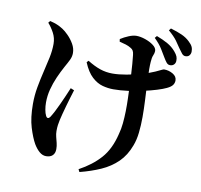

<svg xmlns="http://www.w3.org/2000/svg" viewBox="-97 -948 1193 1139"><g transform="rotate(10 500.0 -378.5)"><path d="M832.7 -669Q821.2 -688.8 804.3 -716.2Q787.5 -743.6 756.3 -773.9L767.2 -786.8Q804.4 -772.9 833.9 -756.4Q863.4 -739.8 883.8 -715.5Q897.4 -699.5 902 -687.7Q906.6 -676 906 -661.7Q905.8 -647.8 896.7 -638.8Q887.6 -629.7 872.8 -630Q860.4 -630.3 851.7 -640.8Q843.1 -651.4 832.7 -669ZM910.6 -738.8Q899.8 -756 882.7 -779.5Q865.5 -803 831.2 -832.5L841.3 -845.4Q881.4 -833.5 909.4 -821Q937.4 -808.4 957.3 -789.2Q974.1 -773.8 980.3 -760.5Q986.5 -747.2 985.9 -730.8Q985.6 -718.3 977.8 -708.3Q970 -698.4 953.7 -698.4Q941.5 -698.4 932.1 -710Q922.7 -721.7 910.6 -738.8ZM118.5 -752.8 128 -764.5Q153.2 -758.7 171.3 -751.1Q189.4 -743.5 207.2 -732.1Q222.8 -722.2 243.2 -701.7Q263.7 -681.1 278.9 -654.8Q294 -628.5 294 -600.4Q294 -579.6 284.4 -559.3Q274.7 -539.1 259.2 -511.9Q240.6 -478 224.1 -440.5Q207.7 -403 197.5 -363.9Q187.4 -324.8 187.4 -284.9Q187.4 -261.9 191.3 -240.7Q195.1 -219.6 201.9 -206.4Q207.2 -195.9 214.1 -195.5Q221.1 -195.2 227.8 -205Q237.2 -219.3 248.8 -241.4Q260.4 -263.5 272.4 -290.2Q284.5 -316.8 296.2 -343.4Q307.8 -370 317.4 -393.3L338.9 -384.5Q331.1 -360.4 323.6 -334.6Q316.1 -308.8 308.7 -283.3Q301.2 -257.8 295.6 -235.5Q290 -213.2 286 -196.3Q282.5 -180 280.3 -165Q278.1 -149.9 278.1 -128.6Q278.1 -110.9 282.7 -93.4Q287.3 -76 291.5 -58.6Q295.8 -41.2 295.8 -22.2Q295.8 2.1 282.1 15.7Q268.4 29.3 242.5 29.3Q221.4 29.3 202.7 13.5Q184 -2.3 167.5 -29.8Q148 -64 130.2 -121.7Q112.5 -179.4 112.5 -263Q112.5 -315.5 121.6 -365.2Q130.6 -414.9 141.9 -461.3Q153.2 -507.8 162.3 -551Q171.3 -594.3 171.3 -634.2Q171.3 -669.5 155.1 -699.8Q138.9 -730.1 118.5 -752.8ZM383.4 -561.4 393.3 -571.9Q435 -546.1 470.9 -533.9Q506.7 -521.8 545.3 -521.8Q582.6 -521.8 629.6 -530.2Q676.6 -538.7 721.4 -551.7Q766.2 -564.8 794.8 -577.7Q820 -589 829.6 -594.1Q839.3 -599.1 844.1 -599.1Q872.4 -599.1 896.9 -584.7Q921.4 -570.2 921.4 -546Q921.4 -530.9 912.6 -518.4Q903.8 -505.8 879.4 -494.2Q858.8 -484.2 823.2 -473.2Q787.5 -462.2 743.8 -452.6Q700 -442.9 654.2 -436.8Q608.4 -430.7 566.5 -430.7Q535.3 -430.7 501.8 -439.5Q468.4 -448.4 437.6 -476.7Q406.7 -505 383.4 -561.4ZM555.2 -715.6 553.2 -730.9Q576 -745.6 602 -756.2Q627.9 -766.9 647.7 -766.9Q672 -766.9 701 -757Q730.1 -747.1 751 -731.4Q772 -715.8 772 -697.5Q772 -685.1 765.5 -670.5Q758.9 -656 757.5 -629.7Q756 -611.4 756.1 -585.3Q756.3 -559.2 757.4 -533.1Q758.5 -506.9 759.5 -485.6Q761.5 -444.7 764 -396.2Q766.5 -347.6 766.5 -298.2Q766.5 -248.7 761.4 -203.6Q756.3 -158.4 742.9 -124.1Q719.9 -61.6 678.3 -20.9Q636.6 19.7 579.8 44.9Q523.1 70.1 454.2 87.6L446.3 71.9Q523.9 29.9 573.6 -26Q623.4 -81.8 645.7 -174.7Q654.6 -206.1 658.1 -241.7Q661.6 -277.4 662.4 -315.3Q663.2 -353.3 661.9 -391.7Q660.6 -430.1 659.3 -466.3Q658.3 -497.6 656.3 -532Q654.3 -566.5 652 -598.4Q649.6 -630.4 646.9 -652Q645.2 -668.7 640 -677.1Q634.9 -685.6 625.8 -690.5Q611.2 -699.8 593.6 -705.2Q576.1 -710.5 555.2 -715.6Z"/></g></svg>

Font: Noto Serif HK
Style: Regular
Weight: 200
Designer: Ryoko NISHIZUKA 西塚涼子 (kana & ideographs); Frank Grießhammer (Latin, Greek & Cyrillic); Wenlong ZHANG 张文龙 (bopomofo); San
Foundry: Adobe
Version: Version 2.001;hotconv 1.1.0;makeotfexe 2.6.0